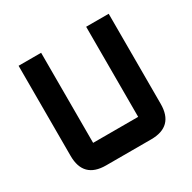

<svg xmlns="http://www.w3.org/2000/svg" viewBox="-117 -605 721 721"><g transform="rotate(-30 244.0 -244.0)"><path d="M341.8 -488.3H439.5V-97.7Q439.5 0 341.8 0H146.5Q48.8 0 48.8 -97.7V-488.3H146.5V-97.7H341.8Z"/></g></svg>

Font: BabelStone Runic Staveless Rule
Style: Regular
Weight: 400
Designer: Andrew West
Foundry: BabelStone
Version: Version 3.002 March 14, 2022